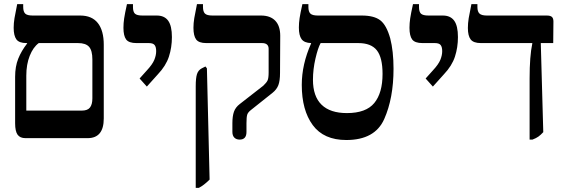

<svg xmlns="http://www.w3.org/2000/svg" viewBox="-20 -667 2732 927"><path d="M481 -451V-95Q481 0 403 0H103Q77 0 65 -16.5Q53 -33 53 -72V-296Q53 -346 68 -383.5Q83 -421 111 -457V-459H108Q72 -459 59 -477Q46 -495 46 -533Q46 -555 50 -579.5Q54 -604 63 -647H92V-634Q92 -611 101.5 -601.5Q111 -592 138 -592H367Q424 -592 452.5 -555.5Q481 -519 481 -451ZM426 -380Q426 -423 410 -441Q394 -459 357 -459H167Q140 -439 123.5 -397.5Q107 -356 107 -302V-133H375Q403 -133 414.5 -148Q426 -163 426 -192Z M654 -288 689 -327Q716 -356 725 -378Q734 -400 734 -420Q734 -440 726.5 -449.5Q719 -459 699 -459H639Q602 -459 589 -476.5Q576 -494 576 -533Q576 -555 579.5 -578.5Q583 -602 593 -647H622V-633Q622 -610 631.5 -601Q641 -592 668 -592H737Q774 -592 792 -567Q810 -542 810 -488Q810 -438 795.5 -393.5Q781 -349 742 -308L689 -249Z M1102 -30V-72Q1102 -106 1109.5 -127.5Q1117 -149 1138 -165L1251 -253Q1267 -268 1272 -279Q1277 -290 1277 -318V-431Q1277 -459 1245 -459H976Q940 -459 927 -476.5Q914 -494 914 -533Q914 -555 918 -579.5Q922 -604 931 -647H960V-634Q960 -611 969.5 -601.5Q979 -592 1006 -592H1240Q1285 -592 1309 -567Q1333 -542 1333 -494L1332 -315Q1332 -277 1324 -256Q1316 -235 1296 -219L1193 -137Q1177 -125 1173.5 -113Q1170 -101 1170 -72V-30Q1170 7 1137 7Q1121 7 1111.5 -2.5Q1102 -12 1102 -30ZM925 -251Q925 -290 931 -309Q937 -328 954 -337L972 -346L979 -337L992 200Q964 228 940 240H925Z M1880 -335Q1880 -193 1835 -92Q1790 9 1652 9Q1543 9 1490 -63Q1437 -135 1437 -257Q1437 -356 1482 -457V-459Q1449 -460 1436 -478Q1423 -496 1423 -534Q1423 -556 1426.5 -579.5Q1430 -603 1440 -647H1469V-633Q1469 -611 1478.5 -601.5Q1488 -592 1515 -592H1727Q1786 -592 1816 -569Q1846 -546 1864 -482Q1880 -420 1880 -335ZM1827 -310Q1827 -389 1799.5 -424Q1772 -459 1710 -459H1528Q1515 -436 1503 -384Q1491 -332 1491 -282Q1491 -202 1532.5 -161.5Q1574 -121 1655 -121Q1747 -121 1787 -169.5Q1827 -218 1827 -310Z M2035 -288 2070 -327Q2097 -356 2106 -378Q2115 -400 2115 -420Q2115 -440 2107.5 -449.5Q2100 -459 2080 -459H2020Q1983 -459 1970 -476.5Q1957 -494 1957 -533Q1957 -555 1960.5 -578.5Q1964 -602 1974 -647H2003V-633Q2003 -610 2012.5 -601Q2022 -592 2049 -592H2118Q2155 -592 2173 -567Q2191 -542 2191 -488Q2191 -438 2176.5 -393.5Q2162 -349 2123 -308L2070 -249Z M2537 -288Q2537 -396 2550 -457V-459H2302Q2266 -459 2252.5 -476.5Q2239 -494 2239 -532Q2239 -555 2243 -579.5Q2247 -604 2256 -647H2285V-633Q2285 -611 2295 -601.5Q2305 -592 2331 -592H2620Q2637 -592 2644.5 -585.5Q2652 -579 2652 -563L2651 -459H2591L2603 -29Q2590 -15 2579.5 -7.5Q2569 0 2551 7H2537Z"/></svg>

Font: Noto Serif Hebrew SemiBold
Style: Regular
Weight: 600
Designer: Monotype Design Team
Foundry: Monotype Imaging Inc.
Version: Version 1.000